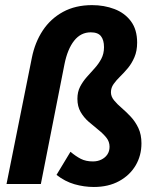

<svg xmlns="http://www.w3.org/2000/svg" viewBox="-20 -733 640 765"><path d="M353.8 12Q315.2 12 276.9 1.1Q238.7 -9.9 205.2 -36.2L260.8 -128.3Q281.5 -110.7 301.8 -100.2Q322.1 -89.8 350.1 -89.8Q368.9 -89.8 383.9 -97.2Q399 -104.6 407.8 -117.6Q416.5 -130.6 416.5 -148.2Q416.5 -168.5 403.8 -184.5Q391.1 -200.4 371.8 -215.8Q352.6 -231.2 333.2 -248Q313.9 -264.9 301.1 -287Q288.4 -309 288.4 -339.2Q288.4 -366.6 299.1 -387.4Q309.9 -408.2 325.6 -425.9Q341.4 -443.6 357.1 -461Q372.9 -478.4 383.6 -498.6Q394.4 -518.9 394.4 -545.1Q394.4 -573.4 382.3 -588.8Q370.3 -604.2 341.5 -604.2Q301.8 -604.2 275.5 -570.9Q249.1 -537.7 236.9 -477.2L142.8 0H6L107.1 -503.6Q119.3 -564.3 150.4 -611.5Q181.6 -658.6 231.1 -685.6Q280.6 -712.6 346.8 -712.6Q395 -712.6 435.9 -697Q476.9 -681.5 501.6 -648.4Q526.4 -615.3 526.4 -563.3Q526.4 -529.9 515.6 -505Q504.9 -480.1 489.6 -461.7Q474.2 -443.3 458.9 -428.4Q443.5 -413.4 432.8 -398.4Q422 -383.4 422 -365.3Q422 -348.4 434.4 -333.3Q446.7 -318.2 464.8 -302.8Q482.9 -287.4 500.9 -268.1Q519 -248.8 531.3 -222.9Q543.6 -197 543.6 -161.9Q543.6 -113.2 520.5 -74Q497.3 -34.7 454.7 -11.4Q412.1 12 353.8 12Z"/></svg>

Font: SourceCodeVF
Style: Italic
Weight: 200
Italic angle: -11°
Monospace: yes
Designer: Paul D. Hunt, Teo Tuominen
Foundry: Adobe
Version: Version 1.026;hotconv 1.1.0;makeotfexe 2.6.0